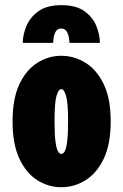

<svg xmlns="http://www.w3.org/2000/svg" viewBox="-20 -734 490 764"><path d="M224 11Q173 11 128.8 -16.8Q84.5 -44.5 57.2 -102.5Q30 -160.5 30 -251Q30 -341.5 57.2 -399Q84.5 -456.5 128.8 -484.2Q173 -512 224 -512Q275.5 -512 320.2 -484.2Q365 -456.5 392.8 -399Q420.5 -341.5 420.5 -251Q420.5 -160.5 392.8 -102.5Q365 -44.5 320.2 -16.8Q275.5 11 224 11ZM224 -121.5Q231.5 -121.5 237.5 -131.8Q243.5 -142 247.2 -170Q251 -198 251 -251Q251 -324.5 243 -352Q235 -379.5 224 -379.5Q213 -379.5 205 -353Q197 -326.5 197 -251Q197 -198.5 200.8 -170.5Q204.5 -142.5 210.8 -132Q217 -121.5 224 -121.5ZM224.5 -713.5Q283.5 -713.5 316.8 -689Q350 -664.5 363.8 -629.5Q377.5 -594.5 377.5 -563.5H256.5Q256.5 -569 254.5 -582.8Q252.5 -596.5 245.5 -608.5Q238.5 -620.5 223.5 -620.5Q208.5 -620.5 201.8 -608.5Q195 -596.5 193.2 -582.8Q191.5 -569 191.5 -563.5H70.5Q70.5 -594.5 84.8 -629.5Q99 -664.5 132.5 -689Q166 -713.5 224.5 -713.5Z"/></svg>

Font: Trispace Condensed ExtraBold
Style: Regular
Weight: 800
Width: 3
Designer: Tyler Finck
Foundry: Etcetera Type Company
Version: Version 1.210; ttfautohint (v1.8.3)